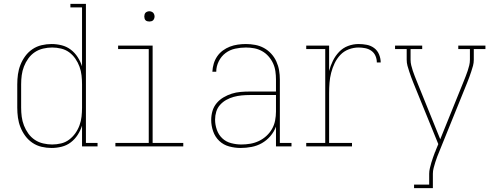

<svg xmlns="http://www.w3.org/2000/svg" viewBox="-20 -755 2540 990"><path d="M246 8Q220 8 194.5 2Q169 -4 147.5 -18.5Q126 -33 110.5 -54Q95 -75 85.5 -99Q76 -123 72.5 -148.5Q69 -174 69 -200V-320Q69 -346 72.5 -371.5Q76 -397 85.5 -421Q95 -445 110.5 -466Q126 -487 147.5 -501.5Q169 -516 194.5 -522Q220 -528 246 -528Q272 -528 298 -521.5Q324 -515 345 -499Q366 -483 380.5 -460.5Q395 -438 403 -413V-717H343V-735H423V-18H483V0H403V-107Q395 -82 380.5 -59.5Q366 -37 345 -21Q324 -5 298 1.5Q272 8 246 8ZM249 -10Q272 -10 295 -15.5Q318 -21 336.5 -35Q355 -49 368.5 -68Q382 -87 390 -109Q398 -131 400.5 -154Q403 -177 403 -200V-320Q403 -343 400.5 -366Q398 -389 390 -411Q382 -433 368.5 -452.5Q355 -472 336.5 -485.5Q318 -499 295 -504.5Q272 -510 249 -510Q226 -510 202.5 -504.5Q179 -499 159.5 -486Q140 -473 126 -453.5Q112 -434 103.5 -412Q95 -390 92 -367Q89 -344 89 -320V-200Q89 -176 92 -153Q95 -130 103.5 -108Q112 -86 126 -66.5Q140 -47 159.5 -34Q179 -21 202.5 -15.5Q226 -10 249 -10Z M575 0V-18H747V-502H589V-520H767V-18H925V0ZM750 -644Q745 -644 739.5 -645.5Q734 -647 730.5 -650.5Q727 -654 725.5 -659.5Q724 -665 724 -670Q724 -675 725.5 -680.5Q727 -686 730.5 -689.5Q734 -693 739.5 -695Q745 -697 750 -697Q755 -697 760.5 -695Q766 -693 769.5 -689.5Q773 -686 775 -680.5Q777 -675 777 -670Q777 -665 775 -659.5Q773 -654 769.5 -650.5Q766 -647 760.5 -645.5Q755 -644 750 -644Z M1221 8Q1191 8 1161.5 0Q1132 -8 1110.5 -28.5Q1089 -49 1079 -78Q1069 -107 1069 -136Q1069 -160 1075.5 -182.5Q1082 -205 1097 -223Q1112 -241 1132.5 -253Q1153 -265 1175 -272Q1197 -279 1220.5 -281Q1244 -283 1267 -283H1403V-345Q1403 -366 1400 -387.5Q1397 -409 1388 -428.5Q1379 -448 1364.5 -464.5Q1350 -481 1331 -491.5Q1312 -502 1291 -506Q1270 -510 1248 -510Q1220 -510 1192.5 -504Q1165 -498 1143 -481.5Q1121 -465 1108 -439Q1095 -413 1095 -385H1075Q1076 -406 1082 -426.5Q1088 -447 1100 -464.5Q1112 -482 1129 -494.5Q1146 -507 1165.5 -514.5Q1185 -522 1206 -525Q1227 -528 1248 -528Q1272 -528 1296 -523.5Q1320 -519 1341 -507.5Q1362 -496 1378.5 -478Q1395 -460 1405 -438Q1415 -416 1419 -392.5Q1423 -369 1423 -345V-18H1483V0H1403V-102Q1393 -75 1374 -53Q1355 -31 1330.5 -17Q1306 -3 1277.5 2.5Q1249 8 1221 8ZM1224 -10Q1248 -10 1271 -14Q1294 -18 1315 -28Q1336 -38 1353.5 -54Q1371 -70 1382.5 -90Q1394 -110 1398.5 -133.5Q1403 -157 1403 -180V-265H1267Q1247 -265 1226 -263Q1205 -261 1185 -255.5Q1165 -250 1147 -240Q1129 -230 1115 -214.5Q1101 -199 1095 -179Q1089 -159 1089 -138Q1089 -112 1098 -86Q1107 -60 1126 -42Q1145 -24 1171.5 -17Q1198 -10 1224 -10Z M1559 0V-18H1657V-502H1559V-520H1677V-389Q1684 -416 1696.5 -441.5Q1709 -467 1728.5 -487.5Q1748 -508 1774.5 -518Q1801 -528 1829 -528Q1850 -528 1871 -524Q1892 -520 1909 -507.5Q1926 -495 1934.5 -474.5Q1943 -454 1943 -433H1923Q1923 -451 1916 -467Q1909 -483 1895 -493Q1881 -503 1863.5 -506.5Q1846 -510 1829 -510Q1803 -510 1778 -500.5Q1753 -491 1735 -472Q1717 -453 1705.5 -429Q1694 -405 1687.5 -379.5Q1681 -354 1679 -328Q1677 -302 1677 -276V-18H1795V0Z M2115 215V197H2193V141Q2193 127 2196.5 112.5Q2200 98 2204 84Q2208 70 2213 56.5Q2218 43 2223 29L2224 28Q2225 25 2226 22.5Q2227 20 2228 17L2240 -12L2111 -329Q2105 -343 2100 -357.5Q2095 -372 2090 -386.5Q2085 -401 2081 -416Q2077 -431 2077 -447V-502H2017V-520H2157V-502H2097V-447Q2097 -432 2100.5 -418Q2104 -404 2108.5 -390Q2113 -376 2118.5 -362.5Q2124 -349 2129 -336L2250 -37L2371 -336Q2376 -349 2381.5 -362.5Q2387 -376 2391.5 -390Q2396 -404 2399.5 -418Q2403 -432 2403 -447V-502H2343V-520H2483V-502H2423V-447Q2423 -431 2419 -416Q2415 -401 2410 -386.5Q2405 -372 2400 -357.5Q2395 -343 2389 -329L2246 24Q2240 38 2234.5 52.5Q2229 67 2224.5 81.5Q2220 96 2216 111Q2212 126 2212 141V215Z"/></svg>

Font: Iosevka Curly Slab Thin
Style: Regular
Weight: 100
Monospace: yes
Designer: Belleve Invis
Foundry: Belleve Invis
Version: Version 22.1.2; ttfautohint (v1.8.4)